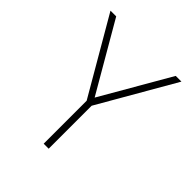

<svg xmlns="http://www.w3.org/2000/svg" viewBox="-193 -826 951 951"><g transform="rotate(45 282.5 -350.0)"><path d="M266 0V-301L34 -700H74L283 -340L491 -700H531L301 -301V0Z"/></g></svg>

Font: Zen Kaku Gothic New Light
Style: Regular
Weight: 300
Designer: Yoshimichi Ohira
Foundry: Positype
Version: Version 1.002